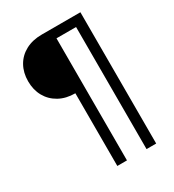

<svg xmlns="http://www.w3.org/2000/svg" viewBox="-208 -823 1016 1121"><g transform="rotate(-30 299.5 -262.5)"><path d="M249 180V-310Q187 -310 141 -335.5Q95 -361 70 -405.5Q45 -450 45 -508Q45 -566 70 -610.5Q95 -655 141.5 -680Q188 -705 251 -705H511V180H446V-643H314V180Z"/></g></svg>

Font: Mulish ExtraLight
Style: Regular
Weight: 400
Version: Version 3.603